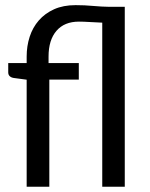

<svg xmlns="http://www.w3.org/2000/svg" viewBox="-20 -708 569 728"><path d="M81.1 0V-405.8L34.2 -412.1Q23.9 -413.1 17.6 -418.5Q11.2 -423.8 11.2 -433.6V-468.8H81.1V-493.7Q81.1 -533.2 92.5 -568.6Q104 -604 127.2 -630.6Q150.4 -657.2 185.1 -672.9Q219.7 -688.5 266.6 -688.5Q301.3 -688.5 333 -685.5Q364.7 -682.6 395.5 -682.1H453.1V0H367.7V-622.1Q344.2 -623 320.3 -624.5Q296.4 -626 279.3 -626Q224.1 -626 194.1 -591.1Q164.1 -556.2 164.1 -493.7V-468.8H278.8V-406.2H167V0Z"/></svg>

Font: Carlito
Style: Regular
Weight: 400
Designer: Lukasz Dziedzic
Foundry: tyPoland Lukasz Dziedzic
Version: Version 1.103; Beta1; all basic design good, some composites